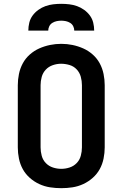

<svg xmlns="http://www.w3.org/2000/svg" viewBox="-20 -975 640 1003"><path d="M300 8Q270 8 241 3.5Q212 -1 185 -13.5Q158 -26 135.5 -46Q113 -66 99 -91.5Q85 -117 79 -146.5Q73 -176 73 -205V-530Q73 -559 79 -588.5Q85 -618 99 -644Q113 -670 135.5 -690Q158 -710 185 -722Q212 -734 241 -740Q270 -746 300 -746Q330 -746 359 -740Q388 -734 415 -722Q442 -710 464.5 -690Q487 -670 501 -644Q515 -618 521 -588.5Q527 -559 527 -530V-205Q527 -176 521 -146.5Q515 -117 501 -91.5Q487 -66 464.5 -46Q442 -26 415 -13.5Q388 -1 359 3.5Q330 8 300 8ZM300 -93Q322 -93 343.5 -100Q365 -107 380.5 -123Q396 -139 402 -161Q408 -183 408 -205V-530Q408 -552 402 -574Q396 -596 380.5 -612.5Q365 -629 343 -635.5Q321 -642 299 -642Q277 -642 255.5 -634.5Q234 -627 219 -611Q204 -595 198 -573.5Q192 -552 192 -530V-205Q192 -183 198 -161Q204 -139 219.5 -123Q235 -107 256.5 -100Q278 -93 300 -93ZM128 -815Q128 -836 133 -856.5Q138 -877 150.5 -894Q163 -911 180.5 -923.5Q198 -936 217.5 -943Q237 -950 258 -952.5Q279 -955 300 -955Q321 -955 342 -952.5Q363 -950 382.5 -943Q402 -936 419.5 -923.5Q437 -911 449.5 -894Q462 -877 467 -856.5Q472 -836 472 -815H368Q368 -827 362.5 -838Q357 -849 346.5 -855.5Q336 -862 324 -864.5Q312 -867 300 -867Q288 -867 276 -864.5Q264 -862 253.5 -855.5Q243 -849 237.5 -838Q232 -827 232 -815Z"/></svg>

Font: Zed Sans Extended
Style: Bold
Weight: 700
Width: 7
Designer: Belleve Invis
Foundry: Belleve Invis
Version: Version 1.0.0; ttfautohint (v1.8.4)